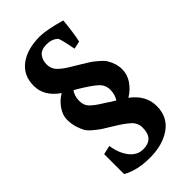

<svg xmlns="http://www.w3.org/2000/svg" viewBox="-255 -738 981 981"><g transform="rotate(-45 235.5 -247.5)"><path d="M122 -382Q47 -434 47 -509Q47 -584 101.5 -625Q156 -666 248 -666Q293 -666 390 -639Q389 -617 382.5 -569.5Q376 -522 371 -505L329 -496Q314 -575 306 -590Q282 -613 243.5 -613Q205 -613 188 -592Q171 -571 171 -540Q171 -509 190 -489Q209 -469 239 -450.5Q269 -432 298.5 -414.5Q328 -397 339 -389.5Q350 -382 371.5 -364Q393 -346 402 -332Q427 -291 427 -250.5Q427 -210 403.5 -177Q380 -144 346 -124Q419 -70 419 8.5Q419 87 359.5 129Q300 171 207.5 171Q115 171 55 136V-8L103 -19Q112 41 141.5 78.5Q171 116 214 116Q290 116 290 36Q290 2 266 -20.5Q242 -43 194.5 -72Q147 -101 137 -107.5Q127 -114 103 -133.5Q79 -153 70.5 -168Q62 -183 53.5 -209Q45 -235 45 -267Q45 -299 67 -331Q89 -363 122 -382ZM293 -158Q310 -184 310 -218Q310 -252 286 -275Q262 -298 196 -338L175 -350Q157 -324 157 -291.5Q157 -259 174 -241Q191 -223 219 -205Q247 -187 252 -184Q268 -172 293 -158Z"/></g></svg>

Font: Buenard
Style: Bold
Weight: 700
Foundry: FontFuror
Version: Version 1.002 2011